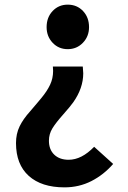

<svg xmlns="http://www.w3.org/2000/svg" viewBox="-20 -594 554 828"><path d="M49 23Q49 -17 64.5 -49Q80 -81 110 -114Q112 -116 144 -154L159 -172Q183 -201 196 -228.5Q209 -256 209 -288Q209 -300 208 -307H337Q339 -287 339 -278Q339 -214 296 -153Q284 -136 254 -102Q221 -65 206 -40.5Q191 -16 191 13Q191 51 214 73Q237 95 276 95Q332 95 386 39L468 113Q427 160 374 187Q321 214 258 214Q159 214 104 164.5Q49 115 49 23ZM181 -477Q181 -519 207 -546.5Q233 -574 272 -574Q312 -574 338 -546.5Q364 -519 364 -477Q364 -437 337.5 -409.5Q311 -382 272 -382Q233 -382 207 -409.5Q181 -437 181 -477Z"/></svg>

Font: Merged Yaku Han JP
Style: Bold
Weight: 700
Designer: Ryoko NISHIZUKA 西塚涼子 (kana, bopomofo & ideographs); Paul D. Hunt (Latin, Greek & Cyrillic); Sandoll Communications 산돌커뮤니
Foundry: Adobe
Version: Version 2.004